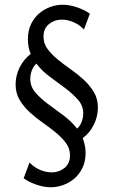

<svg xmlns="http://www.w3.org/2000/svg" viewBox="-20 -729 480 812"><path d="M276 -72Q276 -101 259 -124Q242 -147 216.5 -168Q191 -189 161 -210Q131 -231 105.5 -254.5Q80 -278 63 -306.5Q46 -335 46 -372Q46 -410 63.5 -444.5Q81 -479 110 -501Q98 -528 98 -563Q98 -600 111.5 -627.5Q125 -655 146.5 -673Q168 -691 194 -700Q220 -709 245 -709Q274 -709 306 -698Q338 -687 360 -671L335 -604Q317 -624 291.5 -635Q266 -646 241 -646Q211 -646 187.5 -627.5Q164 -609 164 -574Q164 -545 181 -522Q198 -499 223.5 -478Q249 -457 279 -436Q309 -415 334.5 -391.5Q360 -368 377 -339.5Q394 -311 394 -274Q394 -236 376.5 -201Q359 -166 330 -145Q335 -131 338.5 -115.5Q342 -100 342 -83Q342 -46 328.5 -18.5Q315 9 293.5 27Q272 45 246 54Q220 63 195 63Q166 63 134 52Q102 41 80 25L105 -42Q123 -22 148.5 -11Q174 0 199 0Q229 0 252.5 -18.5Q276 -37 276 -72ZM332 -250Q332 -282 310 -307Q288 -332 257 -355.5Q226 -379 192 -403.5Q158 -428 134 -460Q120 -447 114 -429.5Q108 -412 108 -396Q108 -363 129.5 -338Q151 -313 182 -290Q213 -267 247 -242Q281 -217 306 -185Q320 -198 326 -215.5Q332 -233 332 -250Z"/></svg>

Font: Quattrocento Sans
Style: Regular
Weight: 400
Designer: Pablo Impallari
Foundry: Pablo Impallari, Igino Marini, Brenda Gallo
Version: Version 2.000